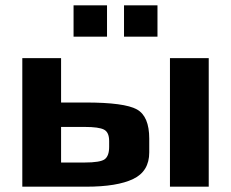

<svg xmlns="http://www.w3.org/2000/svg" viewBox="-20 -703 870 723"><path d="M542 -181C542 -237 526.5 -273.7 495.5 -291C464.5 -308.3 400 -317 302 -317H210V-484H64V0H305C382.3 0 441.2 -9.7 481.5 -29C521.8 -48.3 542 -81.7 542 -129ZM391 -150C391 -127.3 385.5 -111.8 374.5 -103.5C363.5 -95.2 338 -91 298 -91H210V-225H300C334.7 -225 358.5 -221.7 371.5 -215C384.5 -208.3 391 -194 391 -172ZM766 0V-484H620V0ZM573 -565V-683H447V-565ZM383 -565V-683H257V-565Z"/></svg>

Font: Play
Style: Bold
Weight: 700
Designer: Jonas Hecksher
Foundry: Jonas Hecksher, Playtypeª, e-types AS
Version: Version 1.002